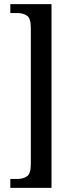

<svg xmlns="http://www.w3.org/2000/svg" viewBox="-20 -780 349 928"><path d="M30 128V85H64Q91 85 110 72.5Q129 60 129 13V-645Q129 -692 110 -704.5Q91 -717 64 -717H30V-760H229V128Z"/></svg>

Font: Noto Serif Tamil ExtraCondensed Medium
Style: Regular
Weight: 500
Width: 2
Designer: Indian Type Foundry, Tom Grace, and the Monotype Design Team
Foundry: Monotype Imaging Inc.
Version: Version 2.004; ttfautohint (v1.8.4.7-5d5b)